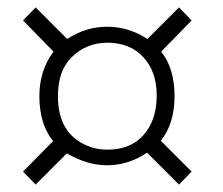

<svg xmlns="http://www.w3.org/2000/svg" viewBox="-20 -489 601 517"><path d="M268 -417Q327 -417 377 -384L462 -469L496 -434L414 -350Q450 -305 450 -230Q450 -156 413 -110L496 -27L462 8L376 -78Q326 -44 268 -44Q215 -44 160 -76L76 8L42 -27L123 -109Q86 -155 86 -230Q86 -299 124 -350L42 -434L76 -469L161 -384Q211 -417 268 -417ZM402 -232Q402 -296 366 -335Q330 -374 269 -374Q212 -374 172 -334Q136 -298 136 -230Q136 -130 214 -97Q238 -86 269 -86Q332 -86 367 -126Q402 -166 402 -232Z"/></svg>

Font: Bhavuka
Style: Regular
Weight: 400
Version: 2.94.0; ttfautohint (v1.2) -l 7 -r 28 -G 50 -x 13 -D deva -f